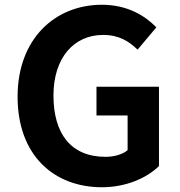

<svg xmlns="http://www.w3.org/2000/svg" viewBox="-20 -774 757 808"><path d="M409 14C512 14 599 -26 649 -75V-409H386V-288H517V-142C496 -124 460 -114 424 -114C279 -114 205 -211 205 -372C205 -531 291 -627 414 -627C481 -627 523 -600 559 -565L638 -659C590 -708 516 -754 409 -754C212 -754 54 -611 54 -367C54 -120 207 14 409 14Z"/></svg>

Font: Noto Sans T Chinese Bold
Style: Bold
Weight: 700
Designer: Ryoko NISHIZUKA (kana & ideographs); Paul D. Hunt (Latin, Greek & Cyrillic); Wenlong ZHANG (bopomofo); Sandoll Communica
Foundry: Adobe Systems Incorporated
Version: Version 1.000;PS 1;hotconv 1.0.78;makeotf.lib2.5.61930